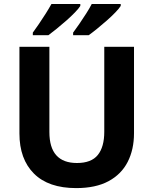

<svg xmlns="http://www.w3.org/2000/svg" viewBox="-20 -954 787 984"><path d="M666.8 -271.5Q666.8 -187.8 634.4 -124.3Q602 -60.8 536.2 -25.4Q470.4 10 370.5 10Q228.4 10 154 -64.3Q79.6 -138.7 79.6 -269.9V-714H233.1V-277.8Q233.1 -197.6 268.6 -158.1Q304.1 -118.6 374.3 -118.6Q448.1 -118.6 481.3 -159.8Q514.4 -200.9 514.4 -278.8V-714H666.8ZM598.7 -923.6Q590.7 -910.6 571.4 -890.6Q552.2 -870.6 527.2 -848.6Q502.2 -826.6 477.8 -806.8Q453.4 -787 434.6 -773.6H354.7V-786.8Q368.7 -805.8 386.6 -831.6Q404.4 -857.4 421.7 -884.6Q439.1 -911.8 450.2 -933.6H598.7ZM391.6 -923.6Q383.6 -910.6 364.3 -890.6Q345.1 -870.6 320.1 -848.6Q295.1 -826.6 270.7 -806.8Q246.3 -787 228.1 -773.6H148.2V-786.8Q162.2 -805.8 179.7 -831.5Q197.2 -857.2 214.4 -884.4Q231.5 -911.6 243.7 -933.6H391.6Z"/></svg>

Font: Noto Sans Meetei Mayek
Style: Regular
Weight: 400
Designer: Monotype Design Team and Neelakash Kshetrimayum
Foundry: Monotype Imaging Inc.
Version: Version 2.002